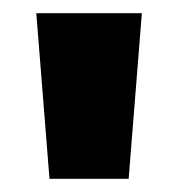

<svg xmlns="http://www.w3.org/2000/svg" viewBox="-20 -720 270 291"><path d="M35 -700H195L175 -449H55Z"/></svg>

Font: Space Cowgirl
Style: Regular
Weight: 400
Designer: Valery Marier
Foundry: Valery Marier
Version: Version 1.000